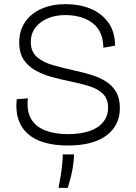

<svg xmlns="http://www.w3.org/2000/svg" viewBox="-20 -692 658 929"><path d="M307 12Q243 12 194 -2.5Q145 -17 113.5 -45.5Q82 -74 68.5 -115.5Q55 -157 61 -212L115 -216Q108 -157 129.5 -118.5Q151 -80 197.5 -61.5Q244 -43 308 -43Q371 -43 414.5 -58.5Q458 -74 480.5 -103Q503 -132 503 -171Q503 -214 477.5 -238.5Q452 -263 410.5 -275.5Q369 -288 321 -298Q276 -307 232 -319Q188 -331 152 -351Q116 -371 94.5 -403.5Q73 -436 73 -486Q73 -544 101.5 -585.5Q130 -627 180.5 -649.5Q231 -672 297 -672Q363 -672 416.5 -650.5Q470 -629 503 -584.5Q536 -540 537 -471L480 -461Q480 -500 467 -530Q454 -560 429 -579.5Q404 -599 370.5 -609Q337 -619 296 -619Q248 -619 210.5 -603Q173 -587 151 -558Q129 -529 129 -489Q129 -442 159 -416Q189 -390 237.5 -376.5Q286 -363 339 -351Q382 -342 421 -330Q460 -318 491.5 -298.5Q523 -279 541.5 -248Q560 -217 560 -169Q560 -114 531.5 -73.5Q503 -33 447.5 -10.5Q392 12 307 12ZM263 217Q276 152 280 113Q284 74 284 55H338Q338 86 330.5 127.5Q323 169 308 217Z"/></svg>

Font: Bricolage Grotesque ExtraLight
Style: Regular
Weight: 250
Designer: Mathieu Triay
Foundry: Atelier Triay
Version: Version 1.000;gftools[0.9.30]